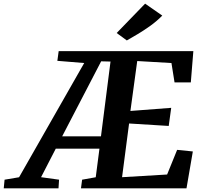

<svg xmlns="http://www.w3.org/2000/svg" viewBox="-115 -1020 1102 1040"><path d="M-94.7 0 -90.2 -46.7 -11.7 -59.9 341.1 -678.6 195.7 -690.5 202.8 -743H932.3L918.6 -573.8H830.4L813.7 -678.6L628.3 -689.4L591.4 -419L812.4 -435.9L798.9 -337.8L584.2 -351.1L546.2 -60.2L790.2 -74.7L844.5 -208.3L929.5 -199.6L895.2 0H323.6L329.8 -46.7L403.6 -59.9L423.7 -214.8H187.1L107.4 -60.2L204.9 -46.7L201.9 0ZM221.7 -281.4H431.9L483.6 -686.6L432.9 -687.8ZM571.9 -800.9 517 -841.2 671 -1000.2 764 -935.6Q734.7 -905.7 699.7 -880.5Q664.7 -855.4 631.2 -835.5Q597.7 -815.7 571.9 -800.9Z"/></svg>

Font: Merriweather Light
Style: Italic
Weight: 300
Italic angle: -7.8°
Designer: Eben Sorkin
Foundry: Eben Sorkin
Version: Version 2.101